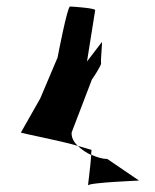

<svg xmlns="http://www.w3.org/2000/svg" viewBox="-20 -583 473 587"><path d="M44 -178C42 -176 169 -152 218 -137C205 -149 198 -163 199 -178L261 -340C264 -344 291 -384 289 -390C287 -396 294 -459 291 -454L246 -395C252 -432 271 -552 271 -552C272 -558 202 -563 194 -563C186 -563 157 -413 156 -407L103 -282ZM218 -137C229 -126 244 -116 259 -109C258 -118 261 -125 259 -125C259 -125 242 -130 218 -137ZM259 -110C257 -79 248 -9 249 -16C250 -25 411 -31 405 -31L308 -97C293 -97 277 -102 259 -110Z"/></svg>

Font: Ampere
Style: SCUltCndIta
Weight: 400
Version: Version 1